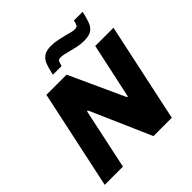

<svg xmlns="http://www.w3.org/2000/svg" viewBox="-232 -1082 1259 1259"><g transform="rotate(-45 397.5 -452.5)"><path d="M26 0 173 -688H360L536 -303H543L626 -688H795L648 0H478L293 -423H285L195 0ZM296 -751Q306 -797 317.5 -828.5Q329 -860 352.5 -877Q376 -894 422 -894Q452 -894 481.5 -887.5Q511 -881 537 -875Q558 -869 575 -864.5Q592 -860 608 -860Q628 -860 634 -869.5Q640 -879 645 -905H726Q716 -860 704.5 -828Q693 -796 669.5 -779.5Q646 -763 599 -763Q568 -763 539.5 -769Q511 -775 485 -782Q465 -787 446.5 -791.5Q428 -796 414 -796Q394 -796 388.5 -786Q383 -776 377 -751Z"/></g></svg>

Font: Saira SemiExpanded
Style: Bold Italic
Weight: 700
Width: 6
Italic angle: -12°
Designer: Hector Gatti with collaboration of the Omnibus-Type team
Foundry: Omnibus-Type
Version: Version 1.101